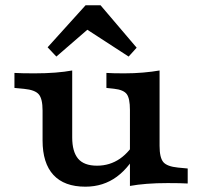

<svg xmlns="http://www.w3.org/2000/svg" viewBox="-20 -691 761 723"><path d="M251.9 -416.4V-208.2H140.3V-274.7Q140.3 -319.1 126.1 -335.7Q111.9 -352.4 71 -356.4L34.4 -359.9V-416.4Q49.6 -415.6 66.3 -415.2Q83 -414.8 109.7 -414.8Q152.3 -414.8 188.1 -417.6Q223.9 -420.4 251.9 -425.6ZM251.9 -208.2V-173.6Q251.9 -120 274.1 -93.5Q296.4 -67.1 345.4 -67.1Q393.5 -67.1 431.8 -93.5Q470 -119.9 498.3 -172.7L507.1 -137Q471 -63.3 420 -25.6Q369 12 301.5 12Q222 12 181.1 -32.3Q140.3 -76.6 140.3 -162.1V-208.2ZM469.3 0V-208.2H580.9V-141.7Q580.9 -97.3 595 -80.6Q609.2 -64 650.1 -60L686.8 -56.5V0Q672 -0.8 655.5 -1.2Q638.9 -1.6 611.5 -1.6Q568.9 -1.6 533 1.2Q497.2 4 469.3 9.2ZM580.9 -416.4V-208.2H469.3V-277.3Q469.3 -320.6 457.2 -336.7Q445.2 -352.8 409.5 -356.8L380.7 -359.9V-416.4Q395.1 -415.6 409.4 -415.2Q423.6 -414.8 447.6 -414.8Q485.2 -414.8 519.4 -417.8Q553.7 -420.8 580.9 -425.6ZM192.2 -478 159.3 -512.9 302.2 -671.1H358.7L494.6 -511.4L464.4 -478L279.1 -598.3L343.9 -609.3Z"/></svg>

Font: Playfair 5pt SemiExpanded Light
Style: Regular
Weight: 300
Width: 6
Designer: Claus Eggers Sørensen
Foundry: Claus Eggers Sørensen
Version: Version 2.203